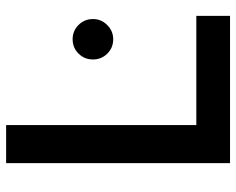

<svg xmlns="http://www.w3.org/2000/svg" viewBox="-92 -678 770 626"><g transform="rotate(-90 293.0 -365.0)"><path d="M478 -380.9Q450.2 -380.9 431.2 -400.1Q412.1 -419.4 412.1 -446.8Q412.1 -474.6 431.2 -493.9Q450.2 -513.2 478 -513.2Q505.4 -513.2 524.7 -493.9Q543.9 -474.6 543.9 -446.8Q543.9 -419.9 524.4 -400.4Q504.9 -380.9 478 -380.9ZM74.2 0V-730H198.2V-109.9H554.2V0Z"/></g></svg>

Font: Nacelle SemiBold
Style: Regular
Weight: 600
Designer: Sora Sagano
Foundry: Sora Sagano
Version: Version 1.000;FEAKit 1.0